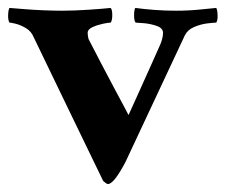

<svg xmlns="http://www.w3.org/2000/svg" viewBox="-24 -453 568 484"><path d="M132 -426Q163 -426 200 -428.5Q237 -431 255 -433Q259 -429 259 -415Q259 -401 255 -396Q249 -396 235 -393Q221 -390 209 -384.5Q197 -379 197 -370Q197 -368 197.5 -363.5Q198 -359 199 -355Q212 -330 229 -297Q246 -264 262.5 -233.5Q279 -203 289.5 -183Q300 -163 300 -163Q300 -163 307.5 -179.5Q315 -196 326.5 -221.5Q338 -247 351.5 -277Q365 -307 377 -334Q381 -342 384 -352Q387 -362 387 -370Q387 -382 371.5 -387.5Q356 -393 339 -394.5Q322 -396 318 -396Q314 -400 314 -414Q314 -428 317 -433Q339 -430 365.5 -428Q392 -426 420 -426Q451 -426 480.5 -429Q510 -432 521 -433Q524 -429 524.5 -415Q525 -401 521 -396Q515 -396 498.5 -394Q482 -392 465.5 -385Q449 -378 442 -364L292 -44Q263 11 248 11Q246 11 242 8Q238 5 236 3Q193 -85 151.5 -171.5Q110 -258 61 -359Q55 -374 41.5 -382Q28 -390 16 -393Q4 -396 0 -396Q-4 -402 -3.5 -415.5Q-3 -429 0 -433Q13 -432 37 -430Q61 -428 87 -427Q113 -426 132 -426Z"/></svg>

Font: Amiri
Style: Bold
Weight: 700
Designer: Khaled Hosny
Version: Version 0.113